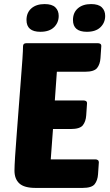

<svg xmlns="http://www.w3.org/2000/svg" viewBox="-20 -922 541 942"><path d="M110 -824Q110 -860 134 -881Q158 -902 199 -902Q235 -902 251.5 -886Q268 -870 268 -844Q268 -811 245 -788.5Q222 -766 178 -766Q110 -766 110 -824ZM338 -824Q338 -860 362 -881Q386 -902 427 -902Q463 -902 479.5 -886Q496 -870 496 -844Q496 -811 473 -788.5Q450 -766 406 -766Q338 -766 338 -824ZM155 0Q99 0 75 -22Q51 -44 51 -85Q51 -105 54 -153.5Q57 -202 62 -264Q67 -326 72 -395Q77 -464 82 -525Q87 -586 90 -632Q93 -678 93 -695Q93 -710 109 -710H461Q467 -710 472 -707Q477 -704 477 -696L473 -637Q471 -607 456.5 -588.5Q442 -570 397 -570H259L249 -429H391Q397 -429 402 -426Q407 -423 407 -415L403 -356Q401 -326 386.5 -307.5Q372 -289 327 -289H240L229 -140H449Q455 -140 460 -136.5Q465 -133 465 -126L461 -67Q459 -37 444.5 -18.5Q430 0 385 0Z"/></svg>

Font: Poetsen One
Style: Regular
Weight: 400
Designer: Pablo Impallari, Rodrigo Fuenzalida
Foundry: Pablo Impallari, Rodrigo Fuenzalida
Version: Version 1.001; ttfautohint (v0.93) -l 8 -r 50 -G 200 -x 14 -